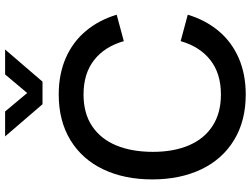

<svg xmlns="http://www.w3.org/2000/svg" viewBox="-138 -852 1005 770"><g transform="rotate(-90 365.0 -467.5)"><path d="M331.5 -800 202.5 -950H302.5L376.5 -861.5L451 -950H551L422 -800ZM30 -360Q30 -471.5 70.2 -556.2Q110.5 -641 187.5 -688Q264.5 -735 370.5 -735Q452 -735 516.8 -706.8Q581.5 -678.5 625.2 -626.2Q669 -574 690.5 -502.5L584.5 -474Q562.5 -551 508.5 -593.2Q454.5 -635.5 370.5 -635.5Q295 -635.5 243.5 -601Q192 -566.5 166.2 -504Q140.5 -441.5 140.5 -357Q140.5 -274.5 166.5 -213.2Q192.5 -152 244.2 -118.2Q296 -84.5 370.5 -84.5Q454.5 -84.5 508.5 -126.8Q562.5 -169 584.5 -246L690.5 -217.5Q669 -146 625.2 -93.8Q581.5 -41.5 516.8 -13.2Q452 15 370.5 15Q264.5 15 187.5 -32Q110.5 -79 70.2 -163.8Q30 -248.5 30 -360Z"/></g></svg>

Font: Hauora SemiBold
Style: Regular
Weight: 600
Designer: Wayne Shih
Foundry: WCYS
Version: Version 1.001